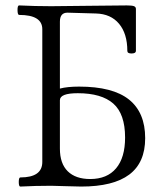

<svg xmlns="http://www.w3.org/2000/svg" viewBox="-20 -686 616 709"><path d="M55.2 2.9Q49.3 2.9 49.3 -13.9Q49.3 -30.8 55.2 -30.8Q136.2 -30.8 136.2 -87.9V-578.1Q136.2 -630.9 50.8 -630.9Q44.9 -630.9 44.7 -648.4Q44.4 -666 50.8 -666Q109.4 -663.1 168.9 -663.1Q215.3 -663.1 308.6 -664.6Q401.9 -666 448.2 -666Q466.8 -666 474.4 -663.3Q481.9 -660.6 481.9 -652.8V-498Q481.9 -488.8 466.1 -488.5Q450.2 -488.3 450.2 -498Q450.2 -561.5 419.7 -598.1Q389.2 -634.8 334 -636.2L229 -639.2Q201.2 -639.2 201.2 -606V-358.9Q228.5 -366.2 272 -366.2Q396.5 -366.2 456.3 -318.4Q516.1 -270.5 516.1 -175.8Q516.1 -85.4 457.3 -41.3Q398.4 2.9 279.8 2.9Q259.8 2.9 222.9 1.5Q186 0 168.9 0Q110.8 0 55.2 2.9ZM313 -24.9Q375.5 -24.9 408.7 -64.5Q441.9 -104 441.9 -178.2Q441.9 -265.1 398.4 -303.5Q355 -341.8 267.1 -341.8Q201.2 -341.8 201.2 -315.9V-137.2Q201.2 -82 230.2 -53.5Q259.3 -24.9 313 -24.9Z"/></svg>

Font: Junicode SmCond Light
Style: Regular
Weight: 300
Width: 4
Designer: Peter S. Baker
Version: Version 2.206